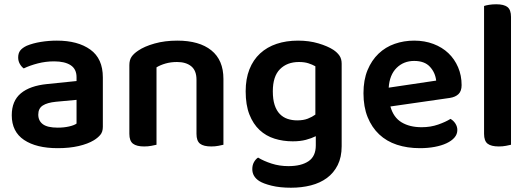

<svg xmlns="http://www.w3.org/2000/svg" viewBox="-20 -678 2480 898"><path d="M338 -100V-211L241 -202Q201 -198 180 -184.5Q159 -171 159 -142Q159 -113 180.5 -97Q202 -81 250 -81Q279 -81 303 -86.5Q327 -92 338 -100ZM461 -316V-85Q461 -61 449 -47Q437 -33 419 -22Q391 -5 348 5Q305 15 250 15Q150 15 92.5 -23.5Q35 -62 35 -139Q35 -206 77.5 -241.5Q120 -277 201 -285L338 -299V-317Q338 -355 310.5 -373Q283 -391 233 -391Q194 -391 157 -381.5Q120 -372 91 -358Q80 -366 72.5 -379.5Q65 -393 65 -409Q65 -429 74.5 -441.5Q84 -454 105 -464Q134 -476 171 -482Q208 -488 246 -488Q344 -488 402.5 -446Q461 -404 461 -316Z M899 -305Q899 -348 874.5 -368Q850 -388 808 -388Q779 -388 754.5 -381Q730 -374 712 -363V-1Q703 1 688 4Q673 7 654 7Q619 7 602 -6Q585 -19 585 -52V-373Q585 -397 595 -412Q605 -427 626 -441Q655 -461 703 -474.5Q751 -488 809 -488Q912 -488 968.5 -442.5Q1025 -397 1025 -309V-1Q1017 1 1001.5 4Q986 7 968 7Q932 7 915.5 -6Q899 -19 899 -52V-305Z M1457 -41Q1437 -31 1410.5 -24Q1384 -17 1349 -17Q1304 -17 1264 -29.5Q1224 -42 1194 -70Q1164 -98 1146.5 -142.5Q1129 -187 1129 -251Q1129 -309 1146.5 -353.5Q1164 -398 1196.5 -428Q1229 -458 1274 -473Q1319 -488 1374 -488Q1426 -488 1469.5 -475Q1513 -462 1539 -445Q1557 -433 1567.5 -418Q1578 -403 1578 -380V6Q1578 57 1559.5 94Q1541 131 1509 154.5Q1477 178 1434 189Q1391 200 1341 200Q1289 200 1250.5 190.5Q1212 181 1193 169Q1160 148 1160 113Q1160 94 1168 80Q1176 66 1187 59Q1213 75 1250 87Q1287 99 1329 99Q1389 99 1423 76Q1457 53 1457 2ZM1455 -142V-368Q1441 -376 1422.5 -382Q1404 -388 1378 -388Q1323 -388 1289.5 -354.5Q1256 -321 1256 -251Q1256 -213 1264.5 -187Q1273 -161 1288.5 -145Q1304 -129 1325 -122Q1346 -115 1370 -115Q1399 -115 1419.5 -123Q1440 -131 1455 -142Z M1806 -180Q1820 -129 1858 -106Q1896 -83 1952 -83Q1994 -83 2029.5 -95.5Q2065 -108 2087 -122Q2101 -114 2110 -100Q2119 -86 2119 -70Q2119 -50 2105.5 -34.5Q2092 -19 2068.5 -8Q2045 3 2013 9Q1981 15 1944 15Q1885 15 1836.5 -1Q1788 -17 1753.5 -49.5Q1719 -82 1699.5 -130Q1680 -178 1680 -242Q1680 -304 1699 -350Q1718 -396 1750.5 -427Q1783 -458 1826 -473Q1869 -488 1917 -488Q1966 -488 2007 -472.5Q2048 -457 2077 -429.5Q2106 -402 2122.5 -363.5Q2139 -325 2139 -280Q2139 -252 2124.5 -238Q2110 -224 2084 -220ZM1798 -268 2020 -301Q2016 -338 1991 -365.5Q1966 -393 1917 -393Q1868 -393 1835 -360.5Q1802 -328 1798 -268Z M2370 -1Q2362 1 2346.5 4Q2331 7 2313 7Q2277 7 2260.5 -6Q2244 -19 2244 -52V-650Q2252 -653 2267.5 -655.5Q2283 -658 2301 -658Q2337 -658 2353.5 -645Q2370 -632 2370 -599V-1Z"/></svg>

Font: Baloo 2 Latin SemiBold
Style: Regular
Weight: 400
Designer: Sarang Kulkarni and Ek Type
Foundry: Ek Type
Version: Version 1.001